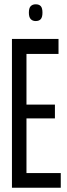

<svg xmlns="http://www.w3.org/2000/svg" viewBox="-20 -883 317 903"><path d="M36.2 0V-700H255.2V-629.2H104.5V-391H238.3V-326.1H104.5V-69H265.8V0ZM147.7 -784Q133.3 -784 124.5 -793.2Q115.8 -802.4 115.8 -823.4Q115.8 -845.3 124.5 -854Q133.3 -862.8 147.7 -862.8Q163.9 -862.8 171.8 -854Q179.7 -845.3 179.7 -823.4Q179.7 -802.4 171.8 -793.2Q163.9 -784 147.7 -784Z"/></svg>

Font: Georama ExtraCondensed Thin
Style: Regular
Weight: 100
Width: 2
Designer: Jean-Baptiste Levee
Foundry: Production Type
Version: Version 1.001